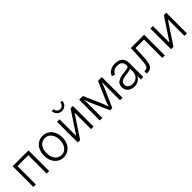

<svg xmlns="http://www.w3.org/2000/svg" viewBox="315 -2151 3560 3560"><g transform="rotate(-45 2095.0 -370.5)"><path d="M497.1 -542.5V0H431.2V-481.4H147.5V0H81.5V-542.5Z M871.6 11.7Q800.3 11.7 746.1 -24.2Q691.9 -60.1 661.4 -123.3Q630.9 -186.5 630.9 -268.6Q630.9 -352.1 661.4 -415.3Q691.9 -478.5 746.1 -514.4Q800.3 -550.3 871.6 -550.3Q942.4 -550.3 996.6 -514.4Q1050.8 -478.5 1081.5 -415.3Q1112.3 -352.1 1112.3 -268.6Q1112.3 -186.5 1081.5 -123.3Q1050.8 -60.1 996.6 -24.2Q942.4 11.7 871.6 11.7ZM871.6 -47.9Q927.2 -47.9 966.1 -77.9Q1004.9 -107.9 1025.4 -158Q1045.9 -208 1045.9 -268.6Q1045.9 -329.6 1025.4 -379.9Q1004.9 -430.2 965.8 -460.2Q926.8 -490.2 871.6 -490.2Q815.9 -490.2 777.1 -460.2Q738.3 -430.2 717.8 -380.1Q697.3 -330.1 697.3 -268.6Q697.3 -208 717.8 -158Q738.3 -107.9 777.1 -77.9Q815.9 -47.9 871.6 -47.9Z M1662.1 0H1596.2V-427.2H1591.8L1309.1 0H1246.6V-542.5H1312V-114.3H1316.9L1600.1 -542.5H1662.1ZM1454.1 -618.7Q1416 -618.7 1385 -636.7Q1354 -654.8 1335.7 -685.3Q1317.4 -715.8 1317.4 -753.4H1367.7Q1367.7 -716.3 1392.6 -691.9Q1417.5 -667.5 1454.1 -667.5Q1491.2 -667.5 1516.1 -691.9Q1541 -716.3 1541 -753.4H1591.3Q1591.3 -715.8 1573 -685.3Q1554.7 -654.8 1523.9 -636.7Q1493.2 -618.7 1454.1 -618.7Z M1825.2 0V-542.5H1923.3L2074.2 -199.2Q2084 -177.2 2091.6 -157Q2099.1 -136.7 2105.5 -117.9Q2111.8 -99.1 2117.4 -80.8Q2123 -62.5 2128.9 -43.9H2116.7Q2122.1 -62 2127.7 -80.1Q2133.3 -98.1 2139.4 -116.9Q2145.5 -135.7 2153.3 -156.2Q2161.1 -176.8 2170.4 -199.2L2320.3 -542.5H2419.9V0H2354V-322.3Q2354 -346.2 2354.2 -369.9Q2354.5 -393.6 2354.7 -417Q2355 -440.4 2355.5 -464.4Q2356 -488.3 2356 -512.7H2363.8Q2353.5 -477.5 2343.3 -447.8Q2333 -418 2321.3 -387.9Q2309.6 -357.9 2294.4 -322.8L2151.9 0H2092.3L1948.7 -322.8Q1933.6 -357.9 1921.9 -387.7Q1910.2 -417.5 1899.9 -447.5Q1889.6 -477.5 1878.9 -512.7H1888.2Q1888.2 -490.7 1888.7 -467.5Q1889.2 -444.3 1889.6 -420.2Q1890.1 -396 1890.4 -371.6Q1890.6 -347.2 1890.6 -322.3V0Z M2727.1 11.7Q2677.7 11.7 2637 -7.1Q2596.2 -25.9 2571.8 -62.5Q2547.4 -99.1 2547.4 -151.9Q2547.4 -192.4 2562.7 -219.7Q2578.1 -247.1 2606.2 -264.9Q2634.3 -282.7 2672.9 -293Q2711.4 -303.2 2757.8 -308.6Q2803.2 -314.5 2834.7 -318.8Q2866.2 -323.2 2882.8 -332.5Q2899.4 -341.8 2899.4 -361.8V-374Q2899.4 -410.6 2884.5 -436.8Q2869.6 -462.9 2840.8 -477.1Q2812 -491.2 2771.5 -491.2Q2732.4 -491.2 2702.9 -479Q2673.3 -466.8 2654.3 -447Q2635.3 -427.2 2626.5 -403.3L2563 -422.4Q2579.1 -467.3 2611.1 -495.4Q2643.1 -523.4 2684.6 -536.6Q2726.1 -549.8 2770 -549.8Q2803.2 -549.8 2837.6 -541Q2872.1 -532.2 2900.9 -511.7Q2929.7 -491.2 2947.3 -456.3Q2964.8 -421.4 2964.8 -369.1V0H2900.4V-85.9H2895.5Q2884.3 -61 2861.6 -38.6Q2838.9 -16.1 2805.4 -2.2Q2772 11.7 2727.1 11.7ZM2736.8 -47.4Q2787.1 -47.4 2823.5 -69.1Q2859.9 -90.8 2879.6 -127.4Q2899.4 -164.1 2899.4 -208.5V-285.6Q2892.6 -278.8 2876.2 -273.7Q2859.9 -268.6 2838.9 -264.4Q2817.9 -260.3 2796.4 -257.3Q2774.9 -254.4 2757.8 -252.4Q2712.4 -247.1 2679.9 -234.9Q2647.5 -222.7 2630.6 -201.9Q2613.8 -181.2 2613.8 -148.9Q2613.8 -116.7 2629.9 -94Q2646 -71.3 2673.8 -59.3Q2701.7 -47.4 2736.8 -47.4Z M3054.2 0V-61.5H3071.3Q3099.1 -61.5 3116.7 -71.3Q3134.3 -81.1 3144.5 -106Q3154.8 -130.9 3160.2 -175.3Q3165.5 -219.7 3168.9 -288.6L3180.7 -542.5H3529.8V0H3463.9V-481.4H3242.7L3232.4 -267.6Q3228.5 -177.2 3215.1 -117.7Q3201.7 -58.1 3169.7 -29.1Q3137.7 0 3077.6 0Z M4108.4 0H4042.5V-427.2H4038.1L3755.4 0H3692.9V-542.5H3758.3V-114.3H3763.2L4046.4 -542.5H4108.4Z"/></g></svg>

Font: Inter 16pt Light
Style: Regular
Weight: 300
Version: Version 4.001;git-66647c0bb